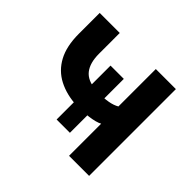

<svg xmlns="http://www.w3.org/2000/svg" viewBox="-164 -904 1103 1103"><g transform="rotate(45 387.5 -352.5)"><path d="M521 0V-261Q509 -254 488 -248.5Q467 -243 443 -240Q419 -237 395 -237L431 -256V-97H323V-256L347 -235Q263 -239 199 -272Q135 -305 100 -370Q65 -435 65 -536V-705H228V-537Q228 -462 259.5 -422Q291 -382 360 -377L323 -367V-535H431V-367L385 -375Q429 -375 463 -381Q497 -387 521 -401V-705H684V0Z"/></g></svg>

Font: Nunito Sans 7pt ExtraBold
Style: Regular
Weight: 800
Designer: Vernon Adams
Foundry: Vernon Adams
Version: Version 3.101;gftools[0.9.27]